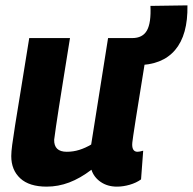

<svg xmlns="http://www.w3.org/2000/svg" viewBox="-20 -686 719 716"><path d="M154 10Q89 10 55.5 -21Q22 -52 22 -104Q22 -120 25.5 -146Q29 -172 36.5 -220Q44 -268 57 -346Q70 -424 89 -544H241Q226 -451 216 -388.5Q206 -326 199.5 -284.5Q193 -243 189 -215.5Q185 -188 182 -165Q181 -120 229 -120Q253 -120 275.5 -127Q298 -134 320 -147L383 -544H535Q517 -431 505 -358Q493 -285 486.5 -243Q480 -201 477 -181Q474 -161 473.5 -155Q473 -149 473 -147Q473 -120 493 -120Q496 -120 501.5 -121Q507 -122 514 -124L506 -17Q488 -4 463.5 3Q439 10 416 10Q381 10 355.5 -7.5Q330 -25 321 -53Q279 -21 238 -5.5Q197 10 154 10ZM462 -443 456 -544H473Q512 -544 528 -572.5Q544 -601 541 -664L679 -666Q681 -556 633 -499.5Q585 -443 490 -443Z"/></svg>

Font: Georama
Style: Bold Italic
Weight: 700
Italic angle: -9°
Designer: Jean-Baptiste Levee
Foundry: Production Type
Version: Version 1.000